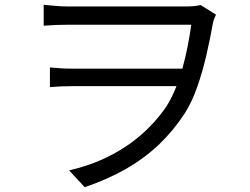

<svg xmlns="http://www.w3.org/2000/svg" viewBox="-20 -738 1040 800"><path d="M162 -718Q178 -717 206 -714Q234 -711 265 -711Q282 -711 321 -711Q360 -711 411 -711Q462 -711 516.5 -711Q571 -711 621 -711Q671 -711 706.5 -711Q742 -711 755 -711Q772 -711 787.5 -712.5Q803 -714 816 -717L880 -677Q877 -670 873 -661Q869 -652 867 -641Q856 -578 840 -508.5Q824 -439 801.5 -375Q779 -311 750 -266Q703 -194 643.5 -137Q584 -80 508 -36Q432 8 333 42L268 -28Q355 -48 430 -85Q505 -122 566 -174.5Q627 -227 673 -294Q693 -325 710 -366Q727 -407 740 -453Q753 -499 762 -545.5Q771 -592 777 -635Q762 -635 723.5 -635Q685 -635 633 -635Q581 -635 524 -635Q467 -635 414.5 -635Q362 -635 322.5 -635Q283 -635 265 -635Q241 -635 215 -634Q189 -633 162 -631ZM763 -379Q746 -379 708.5 -379Q671 -379 622 -379Q573 -379 520 -379Q467 -379 418.5 -379Q370 -379 333 -379Q296 -379 280 -379Q254 -379 232.5 -378Q211 -377 188 -375V-457Q209 -455 231.5 -453.5Q254 -452 277 -452Q294 -452 332 -452Q370 -452 420 -452Q470 -452 524 -452Q578 -452 628 -452Q678 -452 715.5 -452Q753 -452 770 -452Z"/></svg>

Font: Noto Sans TC
Style: Regular
Weight: 400
Designer: Ryoko NISHIZUKA  (kana, bopomofo & ideographs); Paul D. Hunt (Latin, Greek & Cyrillic); Sandoll Communications , Soo-you
Foundry: Adobe
Version: Version 2.004-H2;hotconv 1.0.118;makeotfexe 2.5.65603